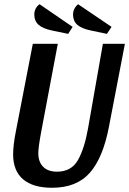

<svg xmlns="http://www.w3.org/2000/svg" viewBox="-20 -867 610 907"><path d="M226 20Q136 20 89 -20Q42 -60 42 -138Q42 -182 56 -252L135 -660H253L174 -241Q161 -171 161 -143Q161 -102 184 -79Q207 -56 249 -56Q317 -56 348 -110.5Q379 -165 396 -261L466 -660H570L495 -270Q467 -122 404.5 -51Q342 20 226 20ZM302 -707 225 -723Q182 -732 162 -750Q142 -768 142 -799Q142 -813 148.5 -826Q155 -839 167 -847L323 -740ZM485 -707 409 -723Q365 -732 345 -750Q325 -768 325 -798Q325 -813 331.5 -825.5Q338 -838 349 -847L507 -740Z"/></svg>

Font: Sansita
Style: Italic
Weight: 400
Italic angle: -11°
Designer: Pablo Cosgaya
Foundry: Omnibus-Type
Version: Version 1.006